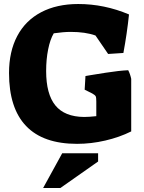

<svg xmlns="http://www.w3.org/2000/svg" viewBox="-20 -705 716 957"><path d="M25 -341Q25 -448 66 -525.5Q107 -603 185 -644Q263 -685 370 -685Q500 -685 623 -633Q613 -537 595 -441L519 -436L456 -528Q406 -546 332 -546Q297 -546 248 -539Q230 -509 220 -459Q210 -409 210 -351Q210 -236 256 -179.5Q302 -123 399 -122Q423 -122 460 -126V-199Q460 -219 457 -225Q454 -231 440 -239L402 -258L406 -326L429 -330Q440 -332 507 -342.5Q574 -353 619 -355Q629 -336 634 -312V-50Q576 -21 505 -4.5Q434 12 364 12Q195 12 110 -77Q25 -166 25 -341ZM290 59H469V100L281 232H195Z"/></svg>

Font: Suez One
Style: Regular
Weight: 400
Version: Version 1.000